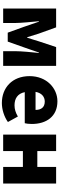

<svg xmlns="http://www.w3.org/2000/svg" viewBox="693 -1316 637 2063"><g transform="rotate(90 1011.5 -284.5)"><path d="M72 0H227V-132C227 -194 214 -319 208 -384H213C229 -335 253 -270 269 -221L331 -49H427L488 -221C504 -270 528 -333 544 -384H549C542 -319 530 -194 530 -132V0H688V-569H486L424 -383C411 -337 397 -298 385 -258H380C368 -298 355 -337 341 -383L274 -569H72Z M1087 14C1154 14 1232 -9 1291 -51L1232 -158C1191 -134 1153 -122 1112 -122C1040 -122 986 -154 970 -232H1304C1308 -245 1312 -277 1312 -308C1312 -464 1232 -583 1068 -583C930 -583 798 -469 798 -284C798 -96 924 14 1087 14ZM967 -348C979 -416 1022 -447 1071 -447C1136 -447 1161 -405 1161 -348Z M1426 0H1603V-212H1774V0H1952V-569H1774V-367H1603V-569H1426Z"/></g></svg>

Font: Noto Sans CJK Black
Style: Bold
Weight: 900
Designer: Ryoko NISHIZUKA (kana & ideographs); Paul D. Hunt (Latin, Greek & Cyrillic); Wenlong ZHANG (bopomofo); Sandoll Communica
Foundry: Adobe Systems Incorporated
Version: Version 1.000;PS 1;hotconv 1.0.78;makeotf.lib2.5.61930